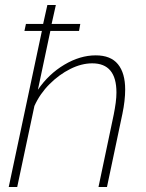

<svg xmlns="http://www.w3.org/2000/svg" viewBox="-20 -750 586 770"><path d="M84 -654H153L170 -730H204L187 -654H302L297 -626H182L132 -390Q175 -453 238 -490.5Q301 -528 364 -528Q424 -528 453 -492.5Q482 -457 482 -391Q482 -347 471 -294L409 0H375L436 -290Q441 -315 444 -337.5Q447 -360 447 -379Q447 -496 350 -496Q307 -496 262 -473.5Q217 -451 178.5 -412.5Q140 -374 118 -325L49 0H15L148 -626H78Z"/></svg>

Font: Raleway ExtraLight
Style: Italic
Weight: 200
Italic angle: -12°
Designer: Matt McInerney, Pablo Impallari, Rodrigo Fuenzalida
Foundry: Matt McInerney, Pablo Impallari, Rodrigo Fuenzalida
Version: Version 4.026